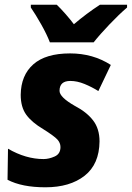

<svg xmlns="http://www.w3.org/2000/svg" viewBox="-20 -786 560 816"><path d="M173 10Q277 10 339.5 -39Q402 -88 403 -185Q403 -239 375.5 -274.5Q348 -310 298 -336Q233 -373 233 -400Q233 -442 279 -442Q308 -442 339.5 -429Q371 -416 398 -399L451 -510Q375 -559 278 -559Q174 -559 121.5 -512.5Q69 -466 68 -383Q68 -331 91.5 -298.5Q115 -266 164 -237Q210 -208 223.5 -193.5Q237 -179 237 -161Q237 -132 212.5 -121Q188 -110 165 -110Q90 -110 14 -154L12 -22Q73 10 173 10ZM192 -606H378Q404 -639 445.5 -682.5Q487 -726 520 -754V-766H405Q348 -729 294 -683Q280 -702 258.5 -726.5Q237 -751 221 -766H111V-754Q131 -725 155 -682.5Q179 -640 192 -606Z"/></svg>

Font: Noto Sans Display Extra
Style: Italic
Weight: 800
Italic angle: -12°
Designer: Monotype Design Team
Foundry: Monotype Imaging Inc.
Version: Version 1.900